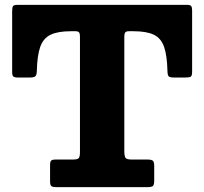

<svg xmlns="http://www.w3.org/2000/svg" viewBox="-20 -770 840 790"><path d="M186 -24Q186 -8 191.5 -4Q197 0 212 0H586Q602.5 0 608.5 -4.2Q614.5 -8.5 614.5 -26V-87Q614.5 -102.5 609.5 -108Q604.5 -113.5 588 -113.5H523Q501 -113.5 496.2 -120.8Q491.5 -128 491.5 -150.5V-620Q491.5 -631.5 495.2 -636.5Q499 -641.5 510.5 -641.5H529Q583 -641.5 612.8 -627.2Q642.5 -613 655 -577.5Q667.5 -542 669 -477.5Q669.5 -461 674 -456Q678.5 -451 696.5 -451H743Q760.5 -451 765.5 -455Q770.5 -459 770.5 -476V-726Q770.5 -739.5 766.8 -744.8Q763 -750 750.5 -750H52.5Q36 -750 33 -744Q30 -738 30 -721.5V-473Q30 -459.5 35 -455.2Q40 -451 54 -451H102Q119.5 -451 125.2 -456Q131 -461 131.5 -477.5Q133 -541.5 145.5 -577Q158 -612.5 188 -627Q218 -641.5 272 -641.5H290.5Q301.5 -641.5 305.2 -636.8Q309 -632 309 -621.5V-144.5Q309 -125 303.8 -119.2Q298.5 -113.5 279 -113.5H208.5Q195 -113.5 190.5 -109.2Q186 -105 186 -90.5Z"/></svg>

Font: Besley ExtraBold
Style: Regular
Weight: 800
Designer: Owen Earl
Foundry: indestructible type*
Version: Version 2.001